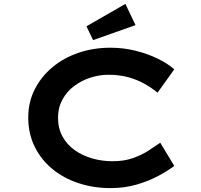

<svg xmlns="http://www.w3.org/2000/svg" viewBox="-20 -956 1031 986"><path d="M548 10Q460 10 383 -15.5Q306 -41 248 -89Q190 -137 157.5 -204Q125 -271 125 -352Q125 -431 158 -496.5Q191 -562 249 -610.5Q307 -659 383.5 -685Q460 -711 547 -711Q614 -711 676 -695.5Q738 -680 789.5 -655Q841 -630 875 -600L789 -480Q759 -505 721.5 -526Q684 -547 638.5 -559.5Q593 -572 536 -572Q489 -572 443.5 -557Q398 -542 360.5 -514Q323 -486 300.5 -444.5Q278 -403 278 -351Q278 -296 301.5 -254Q325 -212 365 -184Q405 -156 455 -142Q505 -128 558 -128Q616 -128 661 -143.5Q706 -159 741 -181.5Q776 -204 803 -223L875 -104Q845 -81 795.5 -54Q746 -27 683 -8.5Q620 10 548 10ZM458 -750 424 -821 624 -936 676 -827Z"/></svg>

Font: Lexend Zetta SemiBold
Style: Regular
Weight: 600
Designer: Bonnie Shaver-Troup, Thomas Jockin
Foundry: Lexend
Version: Version 1.007